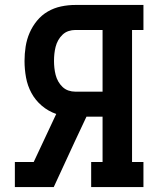

<svg xmlns="http://www.w3.org/2000/svg" viewBox="-20 -755 640 775"><path d="M40 0V-101H116L207 -295Q175 -306 149 -328Q123 -350 107 -379.5Q91 -409 85 -442.5Q79 -476 79 -509Q79 -538 83.5 -567Q88 -596 99.5 -622.5Q111 -649 129.5 -671.5Q148 -694 173 -708.5Q198 -723 226.5 -729Q255 -735 284 -735H559V-634H513V-101H559V0H348V-101H394V-284H329L282 -184L197 0ZM284 -385H394V-634H284Q270 -634 256.5 -629.5Q243 -625 232.5 -615Q222 -605 215 -592.5Q208 -580 204.5 -566Q201 -552 199.5 -538Q198 -524 198 -509Q198 -495 199.5 -481Q201 -467 204.5 -453Q208 -439 215 -426.5Q222 -414 232.5 -404Q243 -394 256.5 -389.5Q270 -385 284 -385Z"/></svg>

Font: Iosevka Etoile
Style: Bold
Weight: 700
Designer: Belleve Invis
Foundry: Belleve Invis
Version: Version 28.1.0; ttfautohint (v1.8.4)